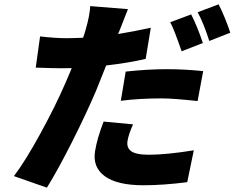

<svg xmlns="http://www.w3.org/2000/svg" viewBox="-20 -799 1076 880"><path d="M1035.5 -649.1 939.3 -611.2Q913.7 -691.4 886 -742.9L981.9 -779.1Q995.4 -753.9 1011 -715.4Q1026.6 -676.8 1035.5 -649.1ZM909.8 -601.9 812.5 -563.9Q777.7 -665.1 760.3 -697.1L856.2 -733Q884.2 -678.3 909.8 -601.9ZM533.7 -337 556.1 -470.9Q656.6 -481.9 744.7 -481.9Q827.1 -481.9 911.2 -473L885.7 -335.9Q773.4 -348 722.7 -348Q616.5 -348 533.7 -337ZM671.2 -671.9 647.7 -529.1Q571.4 -511 466.6 -498.9Q440.7 -432.5 419 -380Q373.6 -274.1 310 -148.1Q246.4 -22 195 61.1L43.7 8.2Q95.5 -59.7 165.7 -187.9Q235.8 -316.1 280.5 -420.1Q304 -474.1 308.6 -486.9Q297.6 -486.2 261.4 -486.2Q230.8 -486.2 143.8 -489L163.7 -632.1Q233 -623.9 285.2 -623.9Q310.4 -623.9 360.8 -626.1Q369 -648.8 372.9 -664.1Q391.7 -729.4 393.5 -771L566.4 -757.1Q562.5 -748.2 528.4 -660.2L521.3 -643.1Q595.5 -655.2 671.2 -671.9ZM454.9 -241.8 589.8 -229Q570 -185 564.6 -154.1Q562.1 -138.8 565.5 -127.5Q568.9 -116.1 579.5 -107.4Q590.2 -98.7 610.8 -94.3Q631.4 -89.8 661.9 -89.8Q742.5 -89.8 868.3 -110.1L838.1 35.9Q728 50.1 637.8 50.1Q516.3 50.1 459.9 8.3Q403.4 -33.4 415.8 -106.9Q425.4 -165.5 454.9 -241.8Z"/></svg>

Font: Karasuma Gothic
Style: Italic
Weight: 900
Italic angle: -9.39999°
Designer: Rasmus Andersson / Ryoko Nishizuka
Foundry: Genbu
Version: Version 1.00